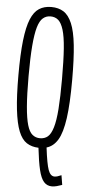

<svg xmlns="http://www.w3.org/2000/svg" viewBox="-61 -744 445 978"><g transform="rotate(5 162.0 -255.0)"><path d="M295 188Q281 193 268 196.5Q255 200 243 200Q218 200 202 182Q186 164 176 122.5Q166 81 158 10Q123 9 97.5 -7.5Q72 -24 56 -64Q40 -104 32 -173.5Q24 -243 24 -349Q24 -457 32 -527Q40 -597 56.5 -637Q73 -677 99 -693.5Q125 -710 161 -710Q198 -710 224 -693.5Q250 -677 267 -637Q284 -597 291.5 -527Q299 -457 299 -350Q299 -227 288.5 -152.5Q278 -78 256 -41.5Q234 -5 199 5Q209 88 220 118.5Q231 149 252 149Q265 149 287 139ZM161 -39Q185 -39 201 -52.5Q217 -66 227.5 -100.5Q238 -135 242.5 -195.5Q247 -256 247 -349Q247 -444 242.5 -505Q238 -566 227.5 -600Q217 -634 201 -648Q185 -662 161 -662Q139 -662 122.5 -648Q106 -634 96 -599.5Q86 -565 81 -504Q76 -443 76 -349Q76 -255 81 -194.5Q86 -134 96 -100Q106 -66 122.5 -52.5Q139 -39 161 -39Z"/></g></svg>

Font: Georama ExtraCondensed Light
Style: Regular
Weight: 300
Width: 2
Designer: Jean-Baptiste Levee
Foundry: Production Type
Version: Version 1.000